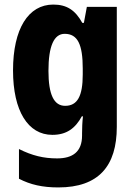

<svg xmlns="http://www.w3.org/2000/svg" viewBox="-20 -580 589 840"><path d="M213 -560C104 -560 37 -454 37 -272C37 -94 103 10 209 10C271 10 309 -18 338 -71H343C340 -48 339 -17 339 4V13C339 84 298 113 230 113C171 113 121 101 63 72V202C113 228 166 240 235 240C412 240 491 146 491 -25V-550H360L347 -480H340C309 -536 272 -560 213 -560ZM263 -432C320 -432 342 -385 342 -280V-254C342 -160 319 -117 265 -117C216 -117 192 -166 192 -270C192 -378 216 -432 263 -432Z"/></svg>

Font: Noto Sans Myanmar UI Condensed ExtraBold
Style: Regular
Weight: 800
Width: 3
Designer: Monotype Design Team
Foundry: Monotype Imaging Inc.
Version: Version 2.103